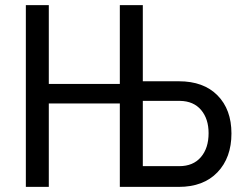

<svg xmlns="http://www.w3.org/2000/svg" viewBox="-20 -731 967 751"><path d="M538.6 -336.4V-81.1H681.2Q735.4 -81.1 765.6 -116.2Q795.9 -151.4 795.9 -210Q795.9 -266.1 766.6 -300.8Q737.3 -335.4 684.6 -336.4ZM170.9 -402.8H448.7V-710.9H538.6V-413.1H679.7Q776.4 -413.1 830.8 -357.9Q885.3 -302.7 885.3 -209Q885.3 -114.3 830.6 -57.1Q775.9 0 679.2 0H448.7V-326.2H170.9V0H81.1V-710.9H170.9Z"/></svg>

Font: MAUL Condensed
Style: Condensed Regular
Weight: 400
Designer: MAUL
Version: Version 1.0; 2020; ttfautohint (v1.8.3)